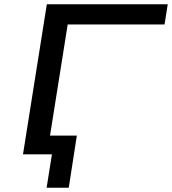

<svg xmlns="http://www.w3.org/2000/svg" viewBox="-20 -725 808 902"><path d="M199 157 224 0H94L108 -88H341L303 157ZM88 0 200 -705H768L753 -610H298L201 0Z"/></svg>

Font: Nunito Sans 7pt Expanded Medium
Style: Italic
Weight: 500
Width: 7
Italic angle: -9°
Designer: Vernon Adams
Foundry: Vernon Adams
Version: Version 3.101;gftools[0.9.27]